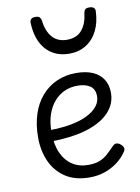

<svg xmlns="http://www.w3.org/2000/svg" viewBox="-93 -899 713 980"><g transform="rotate(-10 263.0 -409.5)"><path d="M293 18Q216 18 166 -15.5Q116 -49 91.5 -104.5Q67 -160 67 -228Q67 -295 84.5 -348.5Q102 -402 135 -440Q168 -478 213.5 -498.5Q259 -519 314 -519Q365 -519 400.5 -503.5Q436 -488 454.5 -458.5Q473 -429 473 -389Q473 -351 456 -320.5Q439 -290 408.5 -267Q378 -244 336 -228.5Q294 -213 242.5 -205.5Q191 -198 133 -197V-255Q171 -255 209.5 -259.5Q248 -264 282.5 -274Q317 -284 343.5 -300Q370 -316 385 -337Q400 -358 400 -384Q400 -420 376 -437Q352 -454 309 -454Q275 -454 244.5 -441Q214 -428 190 -401Q166 -374 152.5 -334.5Q139 -295 139 -242Q139 -179 159 -135Q179 -91 214 -68.5Q249 -46 295 -46Q330 -46 353.5 -55Q377 -64 395.5 -80.5Q414 -97 433 -117Q444 -129 454.5 -129Q465 -129 476 -120Q487 -111 490 -101Q493 -91 485 -80Q464 -49 433.5 -27Q403 -5 367.5 6.5Q332 18 293 18ZM300 -622Q224 -622 179 -672Q134 -722 131 -813Q131 -823 137.5 -830Q144 -837 160 -837Q176 -837 182 -830.5Q188 -824 190 -813Q196 -758 223.5 -726Q251 -694 300 -694Q350 -694 377 -726Q404 -758 410 -813Q412 -825 418 -831Q424 -837 439 -837Q455 -837 462.5 -830Q470 -823 469 -813Q467 -755 445.5 -712Q424 -669 386.5 -645.5Q349 -622 300 -622Z"/></g></svg>

Font: Playwrite US Modern Light
Style: Regular
Weight: 300
Designer: Veronika Burian, José Scaglione
Foundry: TypeTogether
Version: Version 1.003